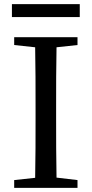

<svg xmlns="http://www.w3.org/2000/svg" viewBox="-20 -914 446 934"><path d="M357 -733H49V-695L151 -684C153 -588 153 -491 153 -393V-339C153 -241 153 -145 151 -49L49 -38V0H357V-38L255 -50C253 -146 253 -243 253 -339V-393C253 -491 253 -589 255 -684L357 -695ZM38 -894V-831H368V-894Z"/></svg>

Font: Noto Serif SC Medium
Style: Regular
Weight: 500
Designer: Ryoko NISHIZUKA 西塚涼子 (kana & ideographs); Frank Grießhammer (Latin, Greek & Cyrillic); Wenlong ZHANG 张文龙 (bopomofo); San
Foundry: Adobe Systems Incorporated
Version: Version 1.001;PS 1.001;hotconv 16.6.54;makeotf.lib2.5.65590